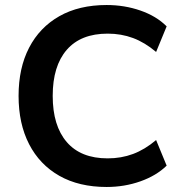

<svg xmlns="http://www.w3.org/2000/svg" viewBox="-20 -735 719 765"><path d="M405 10Q295 10 216.5 -34.5Q138 -79 96 -160.5Q54 -242 54 -353Q54 -464 96 -545Q138 -626 216.5 -670.5Q295 -715 405 -715Q476 -715 539.5 -693Q603 -671 644 -630L602 -528Q557 -566 510 -583.5Q463 -601 409 -601Q302 -601 246 -536.5Q190 -472 190 -353Q190 -234 246 -169Q302 -104 409 -104Q463 -104 510 -121.5Q557 -139 602 -177L644 -75Q603 -35 539.5 -12.5Q476 10 405 10Z"/></svg>

Font: Nunito Sans
Style: Bold
Weight: 700
Designer: Vernon Adams
Foundry: Vernon Adams
Version: Version 3.101; ttfautohint (v1.8.4.7-5d5b);gftools[0.9.27]